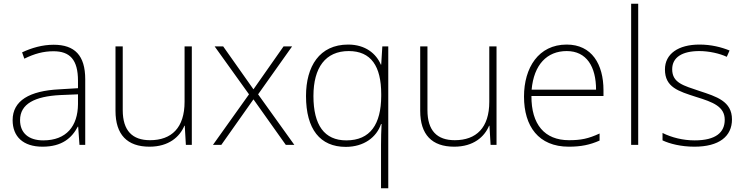

<svg xmlns="http://www.w3.org/2000/svg" viewBox="-20 -780 4008 1034"><path d="M269 -539C208 -539 150 -522 99 -498L111 -464C166 -491 214 -504 268 -504C356 -504 400 -459 400 -345V-305L300 -299C139 -291 48 -238 48 -133C48 -44 105 10 209 10C314 10 367 -37 399 -98H401L408 0H439V-353C439 -482 382 -539 269 -539ZM304 -268 400 -272V-219C399 -101 338 -24 213 -24C134 -24 88 -64 88 -133C88 -221 168 -261 304 -268Z M1013 -530H974V-232C974 -92 904 -25 788 -25C693 -25 641 -76 641 -187V-530H602V-183C602 -55 665 10 785 10C889 10 948 -43 973 -103H975L981 0H1013Z M1321 -272 1127 0H1172L1345 -245L1519 0H1565L1370 -272L1553 -530H1507L1345 -299L1182 -530H1136Z M2032 0V234H2071V-530H2039L2033 -432H2031C2006 -491 1948 -540 1855 -540C1700 -540 1628 -422 1628 -263C1628 -84 1704 11 1842 11C1940 11 2008 -41 2032 -112H2035C2033 -81 2032 -31 2032 0ZM1845 -24C1727 -24 1668 -106 1668 -263C1668 -416 1733 -505 1858 -505C1978 -505 2033 -424 2033 -273V-262C2032 -112 1975 -24 1845 -24Z M2654 -530H2615V-232C2615 -92 2545 -25 2429 -25C2334 -25 2282 -76 2282 -187V-530H2243V-183C2243 -55 2306 10 2426 10C2530 10 2589 -43 2614 -103H2616L2622 0H2654Z M3032 -540C2880 -540 2802 -415 2802 -260C2802 -100 2880 10 3043 10C3109 10 3157 0 3209 -23V-61C3148 -33 3109 -25 3044 -25C2913 -25 2841 -110 2842 -263H3230V-294C3230 -434 3167 -540 3032 -540ZM3032 -505C3139 -505 3190 -421 3190 -297H2843C2855 -432 2926 -505 3032 -505Z M3417 0V-760H3379V0Z M3922 -137C3922 -235 3838 -260 3747 -290C3662 -319 3600 -333 3600 -407C3600 -472 3655 -505 3746 -505C3798 -505 3856 -492 3894 -474L3909 -508C3865 -526 3810 -540 3747 -540C3633 -540 3561 -490 3561 -406C3561 -310 3633 -289 3729 -258C3820 -230 3883 -206 3883 -135C3883 -67 3835 -24 3721 -24C3659 -24 3598 -39 3548 -64V-24C3586 -6 3647 10 3720 10C3852 10 3922 -45 3922 -137Z"/></svg>

Font: Noto Sans Canadian Aboriginal ExtraLight
Style: Regular
Weight: 200
Designer: Monotype Design Team, Typotheque's Kevin King
Foundry: Monotype Imaging Inc.
Version: Version 2.004